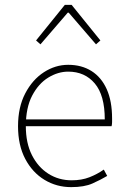

<svg xmlns="http://www.w3.org/2000/svg" viewBox="-20 -756 518 788"><path d="M272 12Q212 12 162.5 -18Q113 -48 83.5 -104Q54 -160 54 -238Q54 -316 83.5 -372.5Q113 -429 160 -459.5Q207 -490 260 -490Q315 -490 355.5 -464.5Q396 -439 418 -390Q440 -341 440 -270Q440 -263 440 -255Q440 -247 438 -238H76V-266H410Q410 -365 369 -413.5Q328 -462 260 -462Q218 -462 178 -437.5Q138 -413 112 -363.5Q86 -314 86 -238Q86 -169 111 -119.5Q136 -70 178.5 -43Q221 -16 274 -16Q315 -16 347 -28.5Q379 -41 406 -60L420 -34Q393 -18 359.5 -3Q326 12 272 12ZM146 -574 128 -590 246 -736H274L392 -590L374 -574L262 -704H258Z"/></svg>

Font: Assistant ExtraLight ExtraLight
Style: Regular
Weight: 250
Version: Version 3.000